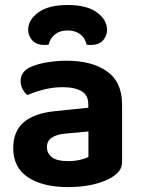

<svg xmlns="http://www.w3.org/2000/svg" viewBox="-20 -736 569 771"><path d="M253.2 15.3Q151.9 15.3 92.5 -24Q33.1 -63.3 33.1 -141.2Q33.1 -208.9 75.3 -245Q117.5 -281.2 199.7 -289.5L334.5 -303.5V-317.6Q334.5 -353.8 307.5 -369.8Q280.4 -385.9 231.4 -385.9Q193 -385.9 156.2 -376.5Q119.4 -367.2 90.4 -354.2Q79.1 -362.5 70.9 -377.9Q62.8 -393.4 62.8 -410Q62.8 -450.5 106.3 -468.4Q134.6 -480.5 172.7 -486.3Q210.9 -492.2 247.6 -492.2Q349.1 -492.2 409.7 -449.5Q470.2 -406.9 470.2 -316.3V-87.9Q470.2 -63.2 457.8 -48.4Q445.3 -33.6 426.3 -22.3Q397.1 -5.4 353.1 5Q309.1 15.3 253.2 15.3ZM253.2 -89Q278.7 -89 301.6 -94.2Q324.5 -99.4 335.1 -106V-208.1L245.5 -199.8Q209.3 -197.1 188.9 -184Q168.5 -171 168.5 -145.5Q168.5 -119.7 188.8 -104.3Q209.1 -89 253.2 -89ZM251.5 -613.7Q220.5 -613.7 200.8 -598Q181.2 -582.3 175.5 -556.9Q170.8 -555.9 166.8 -555.7Q162.8 -555.6 157.8 -555.6Q126 -555.6 109.6 -574Q93.1 -592.4 93.1 -616Q93.1 -656.6 134.1 -686.2Q175 -715.9 251.5 -715.9Q328.7 -715.9 369.3 -686.1Q409.9 -656.2 409.9 -616Q409.9 -592.4 393.9 -574Q378 -555.6 345.2 -555.6Q340.8 -555.6 336.3 -555.7Q331.8 -555.9 327.5 -556.9Q322.5 -582.3 302.7 -598Q282.8 -613.7 251.5 -613.7Z"/></svg>

Font: Baloo Tammudu 2
Style: Regular
Weight: 400
Designer: Maithili Shingre, Omkar Shende and Ek Type
Foundry: Ek Type
Version: Version 1.700